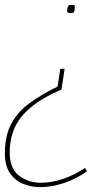

<svg xmlns="http://www.w3.org/2000/svg" viewBox="-43 -551 445 790"><path d="M223 -268 210 -183Q130 -148 83.5 -109Q37 -70 17 -24.5Q-3 21 -3 77Q-3 142 35 171.5Q73 201 125 201Q168 201 215 185.5Q262 170 307 140L315 154Q271 185 220.5 202Q170 219 122 219Q86 219 52.5 205.5Q19 192 -2 161.5Q-23 131 -23 81Q-23 9 2.5 -40Q28 -89 76.5 -125Q125 -161 194 -195L205 -268ZM265 -522Q264 -504 260.5 -500.5Q257 -497 246 -497Q233 -497 233 -506Q235 -524 238.5 -527.5Q242 -531 254 -531Q266 -531 265 -522Z"/></svg>

Font: Georama Thin
Style: Italic
Weight: 100
Italic angle: -9°
Designer: Jean-Baptiste Levee
Foundry: Production Type
Version: Version 1.000